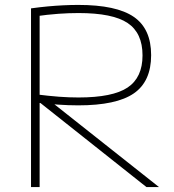

<svg xmlns="http://www.w3.org/2000/svg" viewBox="-20 -760 708 780"><path d="M106 -726Q142 -731 174.5 -734Q207 -737 238 -738.5Q269 -740 298 -740Q453 -740 523.5 -691.5Q594 -643 594 -536Q594 -429 523.5 -380.5Q453 -332 298 -332Q258 -332 215.5 -335Q173 -338 119 -344L124 -377Q180 -370 220 -367Q260 -364 299 -364Q438 -364 498.5 -404.5Q559 -445 559 -535Q559 -626 498.5 -666.5Q438 -707 299 -707Q260 -707 217.5 -704Q175 -701 118 -693L141 -711V0H106ZM575 0 121 -360H171L626 0Z"/></svg>

Font: M PLUS 2 ExtraLight
Style: Regular
Weight: 250
Designer: Coji Morishita
Foundry: UNDERFOREST DESIGN
Version: Version 1.001